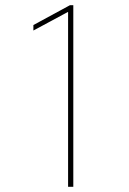

<svg xmlns="http://www.w3.org/2000/svg" viewBox="-20 -716 493 736"><path d="M241 -670H240L108 -599V-620L248 -696H261V0H241Z"/></svg>

Font: Murecho Thin
Style: Regular
Weight: 100
Designer: Neil Summerour
Foundry: Positype
Version: Version 1.010